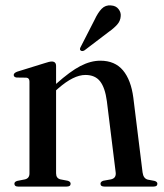

<svg xmlns="http://www.w3.org/2000/svg" viewBox="-20 -687 603 707"><path d="M186.5 -444V-378Q238.5 -424.5 276.2 -444Q314 -463.5 349.5 -463.5Q403 -463.5 432.8 -428Q462.5 -392.5 471 -327L505 -52Q508 -29.5 524.5 -25.5L548.5 -21Q559.5 -18 559.5 -10.5Q559.5 0 545.5 0H364.5Q350 0 350 -10.5Q350 -18 360.5 -21.5L388.5 -26.5Q408.5 -31 406 -52L373.5 -314.5Q367 -363.5 348.8 -387.2Q330.5 -411 294.5 -411Q251 -411 194.5 -361.5L186.5 -354.5V-49Q186.5 -30.5 202.5 -26.5L229 -21.5Q240 -18.5 240 -10.5Q240 0 225.5 0H46.5Q33 0 33 -10.5Q33 -18 44 -21L72 -26.5Q88.5 -30.5 88.5 -48.5V-386.5Q88.5 -400 77 -401L41 -401.5Q30.5 -403 30.5 -411Q30.5 -418 43 -423L143 -454Q162 -460.5 170.5 -460.5Q186.5 -460.5 186.5 -444ZM328.5 -614.5Q340.5 -640.5 354.5 -654.8Q368.5 -669 388.5 -667Q407 -666 416.5 -653.5Q426 -641 424.5 -627.5Q423.5 -610 411.5 -596.5Q399.5 -583 381 -570L291 -501.5Q282 -496.5 276.5 -501.5Q272 -505.5 277.5 -515Z"/></svg>

Font: Fraunces 72pt
Style: Regular
Weight: 400
Version: Version 1.000;[0bf87f6ff]